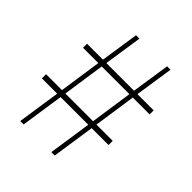

<svg xmlns="http://www.w3.org/2000/svg" viewBox="-184 -765 878 878"><g transform="rotate(45 255.0 -326.0)"><path d="M148 -235H327L357 -440H178ZM91 0 122 -208H23V-235H126L156 -440H57V-466H160L188 -652H210L182 -466H361L389 -652H411L383 -466H488V-440H379L349 -235H454V-208H345L314 0H292L323 -208H144L113 0Z"/></g></svg>

Font: Source Serif 4 ExtraLight
Style: Regular
Weight: 200
Designer: Frank Grießhammer
Foundry: Adobe
Version: Version 4.005;hotconv 1.1.0;makeotfexe 2.6.0